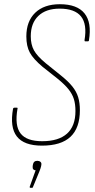

<svg xmlns="http://www.w3.org/2000/svg" viewBox="-20 -683 451 911"><path d="M179 8Q94 8 60 -35.5Q26 -79 42 -168Q44 -172 48 -172H60Q65 -172 63 -167Q49 -87 77.5 -50Q106 -13 180 -13Q258 -13 298 -49Q338 -85 338 -156Q338 -189 330.5 -213Q323 -237 305 -259.5Q287 -282 254 -309L182 -366Q138 -403 121.5 -433.5Q105 -464 105 -510Q105 -582 147 -622.5Q189 -663 264 -663Q346 -663 381 -619.5Q416 -576 402 -492Q402 -487 397 -487H384Q381 -487 381 -492Q394 -568 364.5 -605Q335 -642 263 -642Q198 -642 162 -607.5Q126 -573 126 -511Q126 -472 141 -444.5Q156 -417 197 -383L269 -325Q304 -297 323.5 -272.5Q343 -248 351 -221.5Q359 -195 359 -160Q359 -76 314.5 -34Q270 8 179 8ZM124 208Q120 208 121 203L149 125Q142 125 138 120.5Q134 116 135 106L136 99Q139 80 157 80Q166 80 172 85Q178 90 176 100L175 106Q174 111 172 116.5Q170 122 167 130L137 203Q136 208 133 208Z"/></svg>

Font: Sofia Sans Condensed Thin
Style: Italic
Weight: 250
Italic angle: -9°
Version: Version 4.100